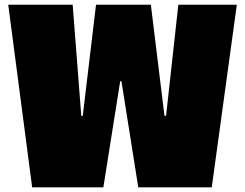

<svg xmlns="http://www.w3.org/2000/svg" viewBox="-20 -799 1045 819"><path d="M681.6 -304.7 688.5 -305.7 740.7 -778.8H990.2L883.3 0H569.8L498 -452.6H492.7L420.9 0H117.2L15.1 -778.8H290L326.7 -304.7H333L389.6 -778.8H623.5Z"/></svg>

Font: Coda
Style: Heavy
Weight: 800
Version: Version 2.000; ttfautohint (v0.8) -r 50 -G 200 -x